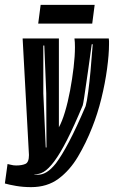

<svg xmlns="http://www.w3.org/2000/svg" viewBox="-63 -653 468 789"><path d="M65 116Q32 116 3 111Q-26 106 -43 101L-32 21L-19 24Q-8 27 3 27Q27 27 41.5 20.5Q56 14 56 -16L30 -495H179V-130Q192 -153 204 -193Q216 -233 225 -281Q234 -329 239.5 -376Q245 -423 245 -459Q245 -470 244.5 -479Q244 -488 243 -495H384Q385 -490 385 -484Q385 -478 385 -471Q385 -430 377 -370.5Q369 -311 353.5 -248Q338 -185 316 -130Q291 -66 257.5 -9.5Q224 47 177.5 81.5Q131 116 65 116ZM78 63Q82 64 86 64.5Q90 65 94 65Q111 65 129 54Q147 43 167 18Q191 -14 221 -71Q251 -128 289 -217Q294 -234 299.5 -275.5Q305 -317 309 -361L318 -471H314L299 -363Q296 -343 291.5 -311.5Q287 -280 283 -253.5Q279 -227 277 -220Q241 -134 212.5 -78Q184 -22 160 10Q136 42 116 53.5Q96 65 78 62ZM125 -47H128L127 -270L119 -466H115V-269ZM94 -556 104 -633H326L316 -556Z"/></svg>

Font: Alumni Sans Inline One
Style: Italic
Weight: 400
Italic angle: -8°
Designer: Robert E. Leuschke
Foundry: Robert E. Leuschke
Version: Version 1.100; ttfautohint (v1.8.3)